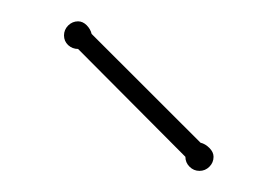

<svg xmlns="http://www.w3.org/2000/svg" viewBox="-20 -730 260 180"><path d="M168 -596.2Q172.4 -595.2 176.3 -591.3Q180.2 -587.4 180.2 -583Q180.2 -577.6 176.3 -573.7Q172.4 -569.8 167 -569.8Q161.6 -569.8 157.7 -573.7Q153.8 -577.6 153.8 -583L53.2 -684.1Q47.9 -684.1 43.9 -687.7Q40 -691.4 40 -696.8Q40 -702.1 43.9 -706.1Q47.9 -710 53.2 -710Q57.6 -710 61.3 -706.3Q64.9 -702.6 65.9 -698.2Z"/></svg>

Font: Wire One
Style: Regular
Weight: 400
Designer: Alexei Vanyashin, Gayaneh Bagdasaryan
Foundry: Cyreal Type Foundry
Version: Version 1.000